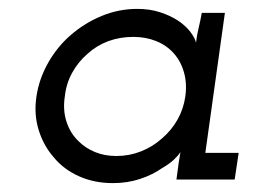

<svg xmlns="http://www.w3.org/2000/svg" viewBox="-20 -404 583 432"><path d="M62 -187Q56 -147 67 -111.5Q78 -76 101 -50Q123 -23 157.5 -7.5Q192 8 234 8Q267 8 295.5 -1.5Q324 -11 345 -26Q361 -35 371.5 -45Q382 -55 386 -62Q385 -54 383.5 -46.5Q382 -39 381 -30L377 0H508L517 -60H442L486 -375H434Q431 -358 427 -341.5Q423 -325 421 -308Q419 -318 408.5 -332Q398 -346 380 -358Q363 -369 340 -376.5Q317 -384 289 -384Q247 -384 208.5 -368Q170 -352 139 -325Q109 -299 88.5 -263Q68 -227 62 -187ZM126 -188Q129 -216 142.5 -240.5Q156 -265 177 -283Q198 -302 224 -311.5Q250 -321 280 -321Q308 -321 331.5 -311.5Q355 -302 371 -284Q387 -266 394 -241Q401 -216 397 -187Q393 -159 379.5 -135Q366 -111 345 -93Q324 -74 297.5 -63.5Q271 -53 242 -53Q215 -53 193.5 -62Q172 -71 157 -86Q138 -104 129.5 -130.5Q121 -157 126 -188Z"/></svg>

Font: Josefin Slab Thin SemiBold
Style: Italic
Weight: 600
Italic angle: -12°
Version: Version 2.000